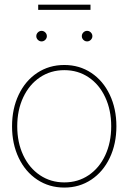

<svg xmlns="http://www.w3.org/2000/svg" viewBox="-20 -805 557 832"><path d="M32.2 -257.8Q32.2 -334 61 -394.5Q89.8 -455.1 141.4 -489.3Q192.9 -523.4 258.8 -523.4Q324.2 -523.4 375.5 -489.3Q426.8 -455.1 455.6 -394.5Q484.4 -334 484.4 -257.8Q484.4 -181.6 455.6 -121.1Q426.8 -60.5 375.5 -26.4Q324.2 7.8 258.8 7.8Q192.9 7.8 141.4 -26.4Q89.8 -60.5 61 -121.1Q32.2 -181.6 32.2 -257.8ZM461.9 -257.8Q461.9 -328.1 436 -383.5Q410.2 -439 364 -470Q317.9 -501 258.8 -501Q199.7 -501 153.3 -470Q106.9 -439 80.8 -383.5Q54.7 -328.1 54.7 -257.8Q54.7 -187.5 80.8 -132.1Q106.9 -76.7 153.3 -45.7Q199.7 -14.6 258.8 -14.6Q317.9 -14.6 364 -45.7Q410.2 -76.7 436 -132.1Q461.9 -187.5 461.9 -257.8ZM334.5 -648.4Q334.5 -654.8 337.6 -659.9Q340.8 -665 345.9 -668.2Q351.1 -671.4 357.4 -671.4Q363.8 -671.4 368.9 -668.2Q374 -665 377.2 -659.9Q380.4 -654.8 380.4 -648.4Q380.4 -642.1 377.2 -637Q374 -631.8 368.9 -628.7Q363.8 -625.5 357.4 -625.5Q351.1 -625.5 345.9 -628.7Q340.8 -631.8 337.6 -637Q334.5 -642.1 334.5 -648.4ZM137.2 -648.4Q137.2 -654.8 140.4 -659.9Q143.6 -665 148.7 -668.2Q153.8 -671.4 160.2 -671.4Q166.5 -671.4 171.6 -668.2Q176.8 -665 179.9 -659.9Q183.1 -654.8 183.1 -648.4Q183.1 -642.1 179.9 -637Q176.8 -631.8 171.6 -628.7Q166.5 -625.5 160.2 -625.5Q153.8 -625.5 148.7 -628.7Q143.6 -631.8 140.4 -637Q137.2 -642.1 137.2 -648.4ZM372.1 -762.2H145.5V-784.7H372.1Z"/></svg>

Font: Intratopia Thin
Style: Regular
Weight: 100
Designer: Rasmus Andersson
Foundry: rsms
Version: Version 3.000;Glyphs 3.2.3 (3260)